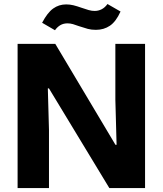

<svg xmlns="http://www.w3.org/2000/svg" viewBox="-20 -951 823 971"><path d="M69 -729H259.7L563.9 -218.7H569.6L563.4 -446.6V-729H713.6V0H532.9L227.6 -503.9H221.9L227.7 -293.1V0H69ZM379.4 -818.7Q362.6 -825.1 348.8 -829Q335 -832.9 321.3 -832.9Q300.9 -832.9 285.4 -823.9Q270 -814.9 258 -798.1L193 -835.9Q219.9 -887.1 248.9 -907.9Q277.9 -928.7 314.7 -928.7Q333.4 -928.7 351.1 -924.4Q368.9 -920 393.4 -911.4Q411.4 -904.9 428.4 -900.1Q445.4 -895.4 459.3 -895.7Q477.7 -895.7 494.3 -904.3Q510.9 -912.9 523.6 -930.7L589.6 -892.7Q566.6 -841.7 535.9 -820.9Q505.3 -800.1 464.9 -800.1Q441.7 -800.1 424.2 -804.9Q406.7 -809.6 379.4 -818.7Z"/></svg>

Font: Mona Sans VF XLt
Style: Regular
Weight: 200
Designer: Deni Anggara
Foundry: GitHub
Version: Version 2.000;Glyphs 3.2.3 (3260)